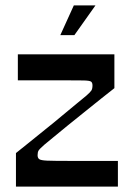

<svg xmlns="http://www.w3.org/2000/svg" viewBox="-20 -690 501 710"><path d="M39 0V-124Q61 -141 89.5 -164.5Q118 -188 149.5 -213Q181 -238 210 -262.5Q239 -287 262.5 -306Q286 -325 299 -336Q314 -349 318 -355.5Q322 -362 322 -374Q322 -384 317 -388Q312 -392 289 -392.5Q266 -393 214 -393Q185 -393 163.5 -393Q142 -393 115.5 -393Q89 -393 46 -393V-489H403V-364Q382 -348 353 -324.5Q324 -301 292 -275.5Q260 -250 230.5 -226Q201 -202 177.5 -182.5Q154 -163 143 -154Q126 -139 122.5 -133Q119 -127 119 -116Q119 -106 125 -101.5Q131 -97 154 -96Q177 -95 231 -95Q259 -95 284.5 -95Q310 -95 341.5 -95Q373 -95 416 -95V0ZM203 -560 253 -670H333L255 -560Z"/></svg>

Font: Ojuju SemiBold
Style: Regular
Weight: 600
Designer: Chisaokwu Joboson, Mirko Velimirovic
Foundry: Udi Foundry
Version: Version 1.000